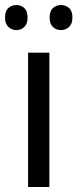

<svg xmlns="http://www.w3.org/2000/svg" viewBox="-34 -746 309 766"><path d="M163 0H78V-536H163ZM-14 -676Q-14 -702 -0.5 -714Q13 -726 31 -726Q50 -726 63 -714Q76 -702 76 -676Q76 -651 63 -638.5Q50 -626 31 -626Q13 -626 -0.5 -638.5Q-14 -651 -14 -676ZM164 -676Q164 -702 177.5 -714Q191 -726 209 -726Q228 -726 241.5 -714Q255 -702 255 -676Q255 -651 241.5 -638.5Q228 -626 209 -626Q190 -626 177 -638.5Q164 -651 164 -676Z"/></svg>

Font: Noto Sans SemiCondensed
Style: Regular
Weight: 400
Width: 4
Version: Version 2.013